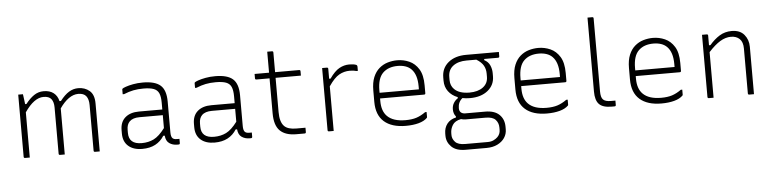

<svg xmlns="http://www.w3.org/2000/svg" viewBox="-53 -1043 6377 1586"><g transform="rotate(-5 3135.0 -250.0)"><path d="M160 0H121Q110 0 110 -11V-526H149Q149 -526 151.5 -509Q154 -492 156.5 -472Q159 -452 160 -443H171Q205 -487 241 -511.5Q277 -536 321 -536Q372 -536 403.5 -511.5Q435 -487 445 -443H457Q495 -492 531 -514Q567 -536 608 -536Q663 -536 701.5 -503.5Q740 -471 740 -398V0H701Q690 0 690 -11V-389Q690 -437 670 -463Q650 -489 604 -489Q564 -489 525 -461.5Q486 -434 450 -382V0H411Q400 0 400 -11V-395Q400 -439 381 -464Q362 -489 316 -489Q238 -489 160 -375Z M1335 -361V-106Q1335 -70 1348 -57Q1359 -46 1384 -46H1405V-11Q1405 0 1394 0H1382Q1345 0 1317.5 -19Q1290 -38 1286 -83H1274Q1246 -38 1201 -14Q1156 10 1092 10Q1019 10 977 -27Q935 -64 935 -131V-159Q935 -227 977 -263.5Q1019 -300 1092 -300H1285V-356Q1285 -407 1272.5 -435Q1260 -463 1229.5 -474.5Q1199 -486 1144 -486Q1098 -486 1060.5 -478.5Q1023 -471 982 -454H970V-492Q970 -497 973 -500Q978 -505 1002 -513.5Q1026 -522 1063 -529Q1100 -536 1144 -536Q1245 -536 1290 -496Q1335 -456 1335 -361ZM985 -132Q985 -38 1092 -38Q1148 -38 1192.5 -60Q1237 -82 1285 -146V-253H1092Q1036 -253 1009 -226Q985 -202 985 -158Z M1935 -361V-106Q1935 -70 1948 -57Q1959 -46 1984 -46H2005V-11Q2005 0 1994 0H1982Q1945 0 1917.5 -19Q1890 -38 1886 -83H1874Q1846 -38 1801 -14Q1756 10 1692 10Q1619 10 1577 -27Q1535 -64 1535 -131V-159Q1535 -227 1577 -263.5Q1619 -300 1692 -300H1885V-356Q1885 -407 1872.5 -435Q1860 -463 1829.5 -474.5Q1799 -486 1744 -486Q1698 -486 1660.5 -478.5Q1623 -471 1582 -454H1570V-492Q1570 -497 1573 -500Q1578 -505 1602 -513.5Q1626 -522 1663 -529Q1700 -536 1744 -536Q1845 -536 1890 -496Q1935 -456 1935 -361ZM1585 -132Q1585 -38 1692 -38Q1748 -38 1792.5 -60Q1837 -82 1885 -146V-253H1692Q1636 -253 1609 -226Q1585 -202 1585 -158Z M2450 -47V-11Q2450 0 2439 0H2370Q2281 0 2235.5 -44Q2190 -88 2190 -189V-479H2081Q2070 -479 2070 -490V-526H2190V-700H2229Q2240 -700 2240 -689V-526H2439Q2450 -526 2450 -515V-479H2240V-195Q2240 -112 2275 -77Q2305 -47 2374 -47Z M2680 0H2641Q2630 0 2630 -11V-526H2669Q2680 -526 2680 -515V-433H2692Q2733 -492 2772.5 -514Q2812 -536 2855 -536Q2874 -536 2887.5 -534Q2901 -532 2912 -528Q2922 -524 2922 -511V-477H2910Q2899 -480 2886 -482Q2873 -484 2855 -484Q2808 -484 2767 -461Q2726 -438 2680 -370Z M3253 -536Q3305 -536 3352.5 -515Q3400 -494 3430.5 -445Q3461 -396 3461 -310V-245Q3461 -234 3450 -234H3085V-212Q3085 -129 3128 -86Q3177 -37 3279 -37Q3332 -37 3369.5 -49Q3407 -61 3446 -89H3458V-48Q3458 -43 3455 -40Q3430 -15 3384 -2.5Q3338 10 3278 10Q3161 10 3098 -45.5Q3035 -101 3035 -210V-304Q3035 -370 3053.5 -414.5Q3072 -459 3103.5 -486Q3135 -513 3174 -524.5Q3213 -536 3253 -536ZM3253 -489Q3175 -489 3130 -445Q3085 -401 3085 -301V-281H3411V-306Q3411 -404 3365 -450Q3345 -470 3316.5 -479.5Q3288 -489 3253 -489Z M3676 -92Q3676 -121 3689.5 -143.5Q3703 -166 3725 -180V-189Q3676 -208 3648 -245.5Q3620 -283 3620 -335V-361Q3620 -438 3676 -484.5Q3732 -531 3825 -531H4096V-495Q4096 -484 4085 -484H3970V-474Q4003 -457 4016.5 -426Q4030 -395 4030 -362V-336Q4030 -263 3974 -217.5Q3918 -172 3825 -172Q3792 -172 3763 -178Q3726 -148 3726 -98Q3726 -73 3739.5 -61.5Q3753 -50 3775 -50H3940Q4018 -50 4057.5 -11.5Q4097 27 4097 89V110Q4097 149 4076 180.5Q4055 212 4016.5 231Q3978 250 3926 250H3752Q3674 250 3635 211.5Q3596 173 3596 119V102Q3596 55 3621.5 21.5Q3647 -12 3696 -23V-32Q3676 -55 3676 -92ZM3825 -218Q3896 -218 3938 -249.5Q3980 -281 3980 -336V-362Q3980 -399 3963.5 -428.5Q3947 -458 3905 -484H3825Q3754 -484 3712 -452Q3670 -420 3670 -361V-335Q3670 -289 3700 -259Q3741 -218 3825 -218ZM3753 202H3939Q3968 202 3988.5 192Q4009 182 4022 169Q4046 145 4046 110V91Q4046 53 4022 26.5Q3998 0 3939 0H3775Q3754 0 3736 -6Q3685 4 3665.5 36Q3646 68 3646 102V119Q3646 150 3670 176Q3694 202 3753 202Z M4423 -536Q4475 -536 4522.5 -515Q4570 -494 4600.5 -445Q4631 -396 4631 -310V-245Q4631 -234 4620 -234H4255V-212Q4255 -129 4298 -86Q4347 -37 4449 -37Q4502 -37 4539.5 -49Q4577 -61 4616 -89H4628V-48Q4628 -43 4625 -40Q4600 -15 4554 -2.5Q4508 10 4448 10Q4331 10 4268 -45.5Q4205 -101 4205 -210V-304Q4205 -370 4223.5 -414.5Q4242 -459 4273.5 -486Q4305 -513 4344 -524.5Q4383 -536 4423 -536ZM4423 -489Q4345 -489 4300 -445Q4255 -401 4255 -301V-281H4581V-306Q4581 -404 4535 -450Q4515 -470 4486.5 -479.5Q4458 -489 4423 -489Z M5020 -11Q5020 0 5009 0H4984Q4912 0 4881 -32Q4850 -64 4850 -137V-750H4889Q4900 -750 4900 -739V-134Q4900 -84 4918 -66Q4936 -47 4984 -47H5020Z M5373 -536Q5425 -536 5472.5 -515Q5520 -494 5550.5 -445Q5581 -396 5581 -310V-245Q5581 -234 5570 -234H5205V-212Q5205 -129 5248 -86Q5297 -37 5399 -37Q5452 -37 5489.5 -49Q5527 -61 5566 -89H5578V-48Q5578 -43 5575 -40Q5550 -15 5504 -2.5Q5458 10 5398 10Q5281 10 5218 -45.5Q5155 -101 5155 -210V-304Q5155 -370 5173.5 -414.5Q5192 -459 5223.5 -486Q5255 -513 5294 -524.5Q5333 -536 5373 -536ZM5373 -489Q5295 -489 5250 -445Q5205 -401 5205 -301V-281H5531V-306Q5531 -404 5485 -450Q5465 -470 5436.5 -479.5Q5408 -489 5373 -489Z M5830 0H5791Q5780 0 5780 -11V-526H5819Q5830 -526 5830 -515V-435H5842Q5881 -481 5925.5 -508.5Q5970 -536 6026 -536Q6095 -536 6130 -494Q6165 -452 6165 -393V0H6126Q6115 0 6115 -11V-383Q6115 -437 6088 -463Q6061 -489 6016 -489Q5971 -489 5926.5 -462Q5882 -435 5830 -378Z"/></g></svg>

Font: Recursive Sn Lnr St Lt
Style: Regular
Weight: 300
Version: Version 1.079;hotconv 1.0.112;makeotfexe 2.5.65598; ttfautoh